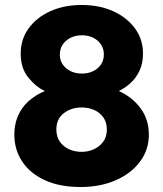

<svg xmlns="http://www.w3.org/2000/svg" viewBox="-20 -735 654 770"><path d="M303 15Q219 15 159.5 -12.5Q100 -40 68.8 -87.5Q37.5 -135 37.5 -195Q37.5 -236.5 52 -270.2Q66.5 -304 94.2 -329Q122 -354 160 -370Q124 -386.5 93.5 -424Q63 -461.5 63 -520.5Q63 -577 94.5 -620.8Q126 -664.5 181.2 -689.8Q236.5 -715 307.5 -715Q379.5 -715 435 -689.5Q490.5 -664 522 -620.2Q553.5 -576.5 553.5 -520.5Q553.5 -480.5 539.2 -450.8Q525 -421 502.5 -401Q480 -381 456.5 -370Q509.5 -346.5 543.2 -301.5Q577 -256.5 577 -195Q577 -135 542 -87.5Q507 -40 445 -12.5Q383 15 303 15ZM307.5 -126Q333 -126 356 -136.2Q379 -146.5 393.8 -166.5Q408.5 -186.5 408.5 -215.5Q408.5 -244.5 394.5 -264.2Q380.5 -284 357.5 -294Q334.5 -304 307.5 -304Q265.5 -304 235.8 -281Q206 -258 206 -215.5Q206 -186.5 220.2 -166.5Q234.5 -146.5 257.5 -136.2Q280.5 -126 307.5 -126ZM308.5 -440Q334 -440 354 -449.8Q374 -459.5 385.2 -476.8Q396.5 -494 396.5 -516.5Q396.5 -549.5 371.8 -571.5Q347 -593.5 308.5 -593.5Q282.5 -593.5 262.5 -583.2Q242.5 -573 231.2 -555.8Q220 -538.5 220 -516.5Q220 -483 245.2 -461.5Q270.5 -440 308.5 -440Z"/></svg>

Font: Geologica Thin Roman ExtraBold
Style: Regular
Weight: 800
Version: Version 1.010;gftools[0.9.28]